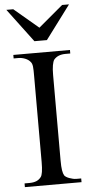

<svg xmlns="http://www.w3.org/2000/svg" viewBox="-60 -923 453 958"><g transform="rotate(-5 166.5 -444.5)"><path d="M24.9 0V-18.6H48.8Q69.3 -18.6 83.5 -24.2Q97.7 -29.8 107.4 -42.5Q119.1 -56.2 119.1 -117.7V-545.4Q119.1 -562.5 118.9 -574.5Q118.7 -586.4 117.7 -595Q116.7 -603.5 114.5 -609.4Q112.3 -615.2 108.4 -619.6Q99.1 -631.3 82.5 -637.9Q65.9 -644.5 48.8 -644.5H24.9V-662.1H308.6V-644.5H284.7Q245.6 -644.5 226.1 -620.6Q220.7 -612.3 217.3 -593.8Q213.9 -575.2 213.9 -545.4V-117.7Q213.9 -85.4 216.8 -67.9Q219.7 -50.3 225.1 -41.5Q227.5 -37.6 233.9 -33.4Q240.2 -29.3 248.8 -26.1Q257.3 -22.9 266.6 -20.8Q275.9 -18.6 284.7 -18.6H308.6V0ZM198.2 -721.2H135.7L9.8 -889.2H44.4L166.5 -786.1L289.1 -889.2H323.7Z"/></g></svg>

Font: Doulos SIL Viet
Style: Regular
Weight: 400
Designer: Walt Agee, Victor Gaultney, Peter Martin, Debbi Hosken, Becca Hirsbrunner
Foundry: SIL International
Version: Version 5.000